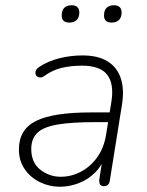

<svg xmlns="http://www.w3.org/2000/svg" viewBox="-20 -703 560 731"><path d="M208 8Q168 8 132 -9.5Q96 -27 74 -59Q52 -91 52 -134Q52 -210 117 -242.5Q182 -275 327 -275H408L402 -238H343Q250 -238 197 -228.5Q144 -219 121.5 -196.5Q99 -174 99 -136Q99 -84 133.5 -57Q168 -30 211 -30Q251 -30 287.5 -49Q324 -68 350 -104Q376 -140 384 -191L404 -315Q415 -383 388.5 -418Q362 -453 292 -453Q252 -453 216.5 -445Q181 -437 149 -414Q141 -408 133.5 -408Q126 -408 121 -412Q116 -416 115 -422Q114 -428 117 -435Q120 -442 129 -448Q164 -471 207 -481.5Q250 -492 294 -492Q353 -492 389.5 -469.5Q426 -447 440 -404.5Q454 -362 444 -302L398 -15Q395 6 375 6Q365 6 361 -1Q357 -8 358 -19L373 -116H383Q370 -74 342.5 -46.5Q315 -19 279.5 -5.5Q244 8 208 8ZM405 -617Q376 -617 376 -644Q376 -664 386 -673.5Q396 -683 414 -683Q428 -683 435.5 -676Q443 -669 443 -656Q443 -637 433 -627Q423 -617 405 -617ZM244 -617Q215 -617 215 -644Q215 -664 225 -673.5Q235 -683 253 -683Q267 -683 274.5 -676Q282 -669 282 -656Q282 -637 272 -627Q262 -617 244 -617Z"/></svg>

Font: Nunito Variable Extra Light
Style: Italic
Weight: 200
Italic angle: -9°
Designer: Vernon Adams
Foundry: Vernon Adams
Version: Version 3.602